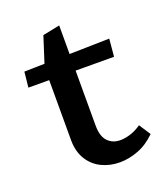

<svg xmlns="http://www.w3.org/2000/svg" viewBox="-104 -595 591 677"><g transform="rotate(-20 191.5 -256.5)"><path d="M232 7Q195 7 164 -8Q133 -23 114.5 -53Q96 -83 96 -126V-398L131 -507L195 -520V-144Q195 -104 213 -85Q231 -66 260 -66Q278 -66 298.5 -72.5Q319 -79 339 -93L367 -50Q337 -20 301.5 -6.5Q266 7 232 7ZM339 -350 18 -351 24 -409 345 -416Z"/></g></svg>

Font: Ysabeau Infant SemiBold
Style: Regular
Weight: 600
Designer: Christian Thalmann (Catharsis Fonts)
Version: Version 2.002; featfreeze: ss01,ss02,lnum